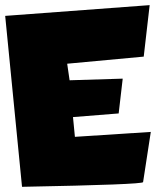

<svg xmlns="http://www.w3.org/2000/svg" viewBox="-21 -720 602 741"><path d="M556.6 -700.2 533.7 -501.5 238.3 -474.1 247.6 -410.2 452.6 -416.5 437 -282.2 260.7 -268.1 268.1 -191.9 561 -210.9 531.2 -17.1Q529.8 -7.8 64 1L-1 -658.7Z"/></svg>

Font: Lapsus Pro (theguybrush.com)
Style: Bold
Weight: 700
Designer: Jose Roses
Version: Version 1.00 February 9, 2018, initial release